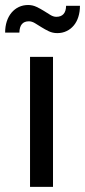

<svg xmlns="http://www.w3.org/2000/svg" viewBox="-42 -728 332 748"><path d="M164.5 -506.5H75V0H164.5ZM177.5 -662.5C169.8 -662.5 162.1 -664.9 154.2 -669.8C146.4 -674.6 138 -679.8 129 -685.5C120 -691.2 110.4 -696.4 100.2 -701.2C90.1 -706.1 79.2 -708.5 67.5 -708.5C54.5 -708.5 42.5 -705.9 31.5 -700.8C20.5 -695.6 11 -688.2 3 -678.8C-5 -669.2 -11.2 -657.9 -15.5 -644.8C-19.8 -631.6 -22 -617 -22 -601H33.5C34.2 -630.3 46.5 -645 70.5 -645C78.2 -645 86 -642.6 94 -637.8C102 -632.9 110.5 -627.7 119.5 -622C128.5 -616.3 138.1 -611.1 148.2 -606.2C158.4 -601.4 169.3 -599 181 -599C194.3 -599 206.4 -601.6 217.2 -606.8C228.1 -611.9 237.4 -619.2 245.2 -628.5C253.1 -637.8 259.1 -649.1 263.2 -662.2C267.4 -675.4 269.5 -689.8 269.5 -705.5H215.5C215.2 -690.8 211.8 -680 205.2 -673C198.8 -666 189.5 -662.5 177.5 -662.5Z"/></svg>

Font: LatoLatin
Style: Regular
Weight: 400
Designer: Lukasz Dziedzic with Adam Twardoch and Botio Nikoltchev
Foundry: tyPoland Lukasz Dziedzic
Version: Version 2.015; 2015-08-06; http://www.latofonts.com/